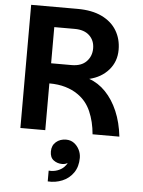

<svg xmlns="http://www.w3.org/2000/svg" viewBox="-63 -747 808 1084"><g transform="rotate(5 340.5 -205.5)"><path d="M249 287V226Q276 228 298 220Q320 212 334 198.5Q348 185 352 173Q341 182 321 182Q294 182 273 166.5Q252 151 252 117Q252 83 275 63Q298 43 332 43Q358 43 377 57Q396 71 407 93Q418 115 418 139Q418 189 394 223.5Q370 258 331 274Q292 290 249 287ZM69 0V-698H332Q414 -698 470 -671Q526 -644 554.5 -596.5Q583 -549 583 -488Q583 -421 541.5 -373.5Q500 -326 432 -310Q484 -292 525.5 -249Q567 -206 594 -143Q621 -80 630 0H478Q472 -71 447 -128.5Q422 -186 372 -220Q342 -241 301.5 -253Q261 -265 210 -265V0ZM210 -379H326Q381 -379 410 -409Q439 -439 439 -483Q439 -528 409.5 -556Q380 -584 326 -584H210Z"/></g></svg>

Font: Parkinsans SemiBold
Style: Regular
Weight: 600
Designer: Red Stone, Indian Type Foundry
Foundry: Indian Type Foundry
Version: Version 1.000